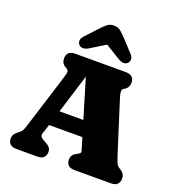

<svg xmlns="http://www.w3.org/2000/svg" viewBox="-164 -1090 1142 1226"><g transform="rotate(20 406.5 -477.0)"><path d="M190.5 -320H502.5V-215H190.5ZM283.5 -51Q283.5 -27.5 269.5 -13.8Q255.5 0 226 0H84.5Q55 0 41 -13.8Q27 -27.5 27 -51Q27 -66.5 33.8 -77.8Q40.5 -89 56 -101L67 -109.5Q76.5 -116.5 82.8 -126.2Q89 -136 100 -171L214.5 -537Q223 -563.5 222 -575.5Q221 -587.5 202 -597Q187 -605 179.8 -618Q172.5 -631 172.5 -649Q172.5 -672.5 186.5 -686.2Q200.5 -700 230 -700H573Q602.5 -700 616.5 -686.2Q630.5 -672.5 630.5 -649Q630.5 -629.5 622.2 -616.5Q614 -603.5 597.5 -594.5Q586.5 -588.5 586 -575.2Q585.5 -562 592 -540L697.5 -207Q712 -161.5 720.5 -140Q729 -118.5 745.5 -109Q767.5 -96 775.5 -83.2Q783.5 -70.5 783.5 -51Q783.5 -27.5 769.5 -13.8Q755.5 0 726 0H480Q450 0 436.2 -13.8Q422.5 -27.5 422.5 -51Q422.5 -69 430.8 -81Q439 -93 455.5 -101.5L471.5 -110Q483.5 -116.5 480.2 -129.2Q477 -142 468.5 -169L336 -609L350 -607L221.5 -193Q214 -169 208.5 -154.8Q203 -140.5 207.8 -130.5Q212.5 -120.5 234.5 -108.5L250.5 -100Q265.5 -92 274.5 -80.8Q283.5 -69.5 283.5 -51ZM449.5 -854H353.5L499.5 -764Q541.5 -738 566 -760.5Q575.5 -769 576.8 -785.5Q578 -802 561.5 -820L485.5 -902Q464 -925 446.5 -939.2Q429 -953.5 401.5 -953.5Q374 -953.5 356.5 -939.2Q339 -925 317.5 -902L241.5 -820Q225 -802 226.2 -785.5Q227.5 -769 237 -760.5Q261.5 -738 303.5 -764Z"/></g></svg>

Font: Fraunces SuperSoft Wonky
Style: Regular
Weight: 900
Version: Version 1.000;[b76b70a41]